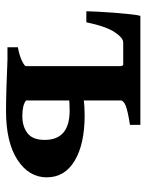

<svg xmlns="http://www.w3.org/2000/svg" viewBox="58 -552 499 656"><g transform="rotate(90 308.0 -224.5)"><path d="M125.5 -395.5Q109.9 -395.5 90.3 -366.2Q70.8 -336.9 56.6 -269.5H19Q19 -280.3 20.3 -306.2Q21.5 -332 23.9 -362.8Q26.4 -393.6 29.1 -419.2Q31.7 -444.8 34.7 -454.1H281.2L244.1 -395.5ZM407.2 -418.5Q358.9 -411.1 341.3 -403.8Q323.7 -396.5 323.7 -386.7V-44.4Q323.7 -36.1 378.4 -30.3V0H142.1V-35.6Q171.4 -41 189 -49.8Q206.5 -58.6 206.5 -63V-386.7Q206.5 -397 186 -405.3Q165.5 -413.6 138.2 -418.5V-454.1H407.2ZM359.9 4.9Q326.2 4.9 276.6 3.4Q227.1 2 185.1 0L323.7 -63.5Q339.8 -50.8 376.5 -50.8Q412.6 -50.8 435.5 -68.4Q458.5 -85.9 458.5 -127Q458.5 -212.4 358.9 -212.4Q332 -212.4 310.8 -210Q289.6 -207.5 273.9 -204.1L270 -251.5Q291 -256.8 317.4 -260.3Q343.8 -263.7 374.5 -263.7Q472.7 -263.7 529.5 -229.7Q586.4 -195.8 586.4 -134.3Q586.4 -73.2 526.6 -34.2Q466.8 4.9 359.9 4.9Z"/></g></svg>

Font: Gentium Plus
Style: Bold
Weight: 700
Designer: Victor Gaultney, Annie Olsen, Iska Routamaa, Becca Hirsbrunner
Foundry: SIL International
Version: Version 6.101